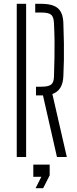

<svg xmlns="http://www.w3.org/2000/svg" viewBox="-20 -820 404 1003"><path d="M277.5 0 204.5 -321.5H168V-367H195.5Q233.5 -367 247.5 -378.5Q261.5 -390 262 -421Q263.5 -475.5 264.5 -518Q265.5 -560.5 265 -602.8Q264.5 -645 262 -699.5Q260.5 -731.5 247 -743Q233.5 -754.5 196.5 -754.5H164V-800H196.5Q256 -800 282.8 -776.5Q309.5 -753 311 -698.5Q313 -643 313.8 -596.5Q314.5 -550 313.8 -507.8Q313 -465.5 311 -422Q308 -347.5 253.5 -329L329 0ZM67.5 0V-800H116.5V0ZM166 163 196 103.5H154V40H239.5V96L205.5 163Z"/></svg>

Font: Big Shoulders Stencil Text ExtraLight
Style: Regular
Weight: 250
Version: Version 2.001